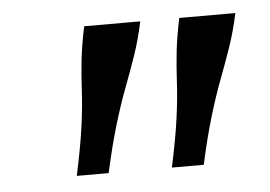

<svg xmlns="http://www.w3.org/2000/svg" viewBox="-33 -780 490 348"><g transform="rotate(-5 212.5 -605.5)"><path d="M233 -740H131Q124 -707 121 -680Q118 -653 116.5 -623.5Q115 -594 110 -558Q105 -522 94 -471H152Q163 -521 174 -557.5Q185 -594 196 -623Q207 -652 216.5 -679.5Q226 -707 233 -740ZM406 -740H304Q297 -707 294 -680Q291 -653 289.5 -623.5Q288 -594 283 -558Q278 -522 267 -471H325Q336 -521 347 -557.5Q358 -594 369 -623Q380 -652 389.5 -679.5Q399 -707 406 -740Z"/></g></svg>

Font: Roboto Serif
Style: Italic
Weight: 400
Italic angle: -10°
Designer: Greg Gazdowicz
Foundry: Commercial Type
Version: Version 1.008